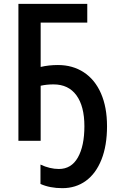

<svg xmlns="http://www.w3.org/2000/svg" viewBox="-20 -734 614 1001"><path d="M192 -287V0H76V-714H435V-616H192V-385Q234 -395 282 -395Q359 -395 417 -357Q475 -319 506.5 -247Q538 -175 538 -76Q538 25 509 98Q480 171 427.5 209Q375 247 305 247Q240 247 191 225V124Q240 147 287 147Q352 147 386 87Q420 27 420 -76Q420 -180 378.5 -237Q337 -294 259 -294Q223 -294 192 -287Z"/></svg>

Font: Noto Sans Display Medium Narrow
Style: Regular
Weight: 500
Width: 4
Designer: Monotype Design team
Foundry: Monotype Imaging Inc.
Version: Version 1.000